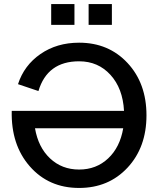

<svg xmlns="http://www.w3.org/2000/svg" viewBox="-20 -920 801 949"><path d="M233 -797V-900H348V-797ZM38 -372H593Q587 -483 526 -550Q465 -617 371 -617Q214 -617 170 -470L69 -504Q99 -597 180 -653Q261 -709 371 -709Q517 -709 610.5 -608.5Q704 -508 704 -350Q704 -192 610.5 -91.5Q517 9 371 9Q221 9 127.5 -97.5Q34 -204 38 -372ZM153 -286Q169 -192 227.5 -137Q286 -82 371 -82Q456 -82 514.5 -137Q573 -192 589 -286ZM418 -797V-900H533V-797Z"/></svg>

Font: LT Superior Semi-bold
Style: Regular
Weight: 600
Designer: Daniel Lyons
Foundry: LyonsType
Version: Version 1.0